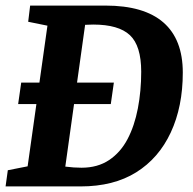

<svg xmlns="http://www.w3.org/2000/svg" viewBox="-25 -668 692 688"><path d="M-5 0 3 -58 74 -72 145 -576 76 -590 83 -648H353Q491 -648 560.5 -587.5Q630 -527 630 -408Q630 -286 587 -193.5Q544 -101 463 -50.5Q382 0 264 0ZM267 -67Q325 -67 366 -94.5Q407 -122 432 -169.5Q457 -217 469 -279.5Q481 -342 481 -411Q481 -504 440.5 -542Q400 -580 309 -580Q303 -580 293 -579.5Q283 -579 280 -579L209 -71Q224 -69 239 -68Q254 -67 267 -67ZM40 -295 51 -372H383L372 -295Z"/></svg>

Font: Faustina
Style: Bold Italic
Weight: 700
Italic angle: -8°
Designer: Alfonso Garcia
Foundry: http://www.omnibus-type.com
Version: Version 1.200